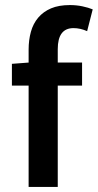

<svg xmlns="http://www.w3.org/2000/svg" viewBox="-20 -738 386 758"><path d="M93 0V-400H27V-486L93 -491V-542Q93 -580 102 -612.5Q111 -645 131 -668.5Q151 -692 181.5 -705Q212 -718 256 -718Q282 -718 305.5 -713Q329 -708 346 -701L324 -615Q297 -627 270 -627Q208 -627 208 -544V-491H304V-400H208V0Z"/></svg>

Font: TT Toshiba Sans Medium
Style: Regular
Weight: 500
Designer: Paul D. Hunt
Foundry: Toshiba Corporation
Version: Version 2.020;PS 2.000;hotconv 1.0.86;makeotf.lib2.5.63406